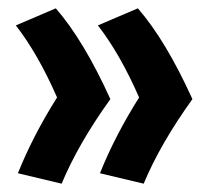

<svg xmlns="http://www.w3.org/2000/svg" viewBox="-20 -445 518 461"><path d="M128 -4 23 -29Q59 -119 117 -211Q71 -316 18 -384L114 -425Q181 -348 245 -207Q168 -100 128 -4ZM325 -4 220 -29Q256 -119 314 -211Q268 -316 215 -384L311 -425Q378 -348 442 -207Q365 -100 325 -4Z"/></svg>

Font: Boogaloo
Style: Regular
Weight: 400
Designer: John Vargas Beltran
Foundry: John Vargas Beltran
Version: Version 1.001